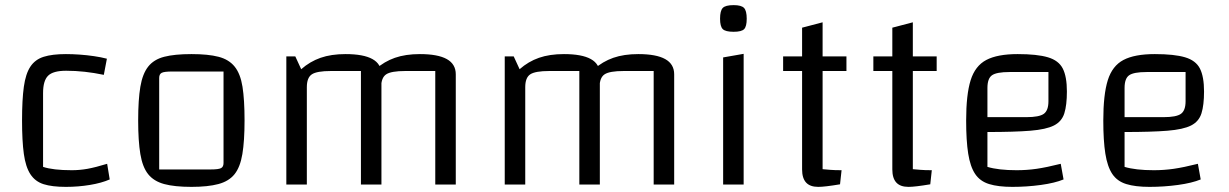

<svg xmlns="http://www.w3.org/2000/svg" viewBox="-20 -720 4793 749"><path d="M237 9Q183 9 150 -1.5Q117 -12 98.5 -40.5Q80 -69 73 -119.5Q66 -170 66 -250Q66 -331 73 -381.5Q80 -432 98.5 -460Q117 -488 150.5 -498.5Q184 -509 237 -509Q263 -509 291 -507Q319 -505 346.5 -501Q374 -497 397 -491L385 -428Q347 -436 310.5 -440Q274 -444 238 -444Q187 -444 167.5 -424.5Q148 -405 148 -357V-69Q187 -56 260 -56Q291 -56 321.5 -61.5Q352 -67 398 -81L408 -20Q376 -6 330.5 1.5Q285 9 237 9Z M727 9Q661 9 620.5 -2Q580 -13 558 -40.5Q536 -68 527.5 -119Q519 -170 519 -250Q519 -331 527.5 -381.5Q536 -432 558 -460Q580 -488 620.5 -498.5Q661 -509 727 -509Q792 -509 832.5 -498.5Q873 -488 895.5 -460Q918 -432 926 -381.5Q934 -331 934 -250Q934 -170 925.5 -119Q917 -68 895 -40.5Q873 -13 832 -2Q791 9 727 9ZM601 -59H803Q832 -59 842 -64Q852 -69 852 -84V-441H651Q621 -441 611 -436Q601 -431 601 -416Z M1097 0V-500H1132L1155 -450Q1189 -480 1230.5 -494.5Q1272 -509 1328 -509Q1398 -509 1433 -489.5Q1468 -470 1468 -430V0H1388V-443H1271Q1216 -443 1196.5 -430Q1177 -417 1177 -380V0ZM1388 0V-500L1445 -450Q1479 -480 1520.5 -494.5Q1562 -509 1618 -509Q1688 -509 1723 -489.5Q1758 -470 1758 -430V0H1678V-443H1561Q1506 -443 1486.5 -430Q1467 -417 1467 -380V0Z M1949 0V-500H1984L2007 -450Q2041 -480 2082.5 -494.5Q2124 -509 2180 -509Q2250 -509 2285 -489.5Q2320 -470 2320 -430V0H2240V-443H2123Q2068 -443 2048.5 -430Q2029 -417 2029 -380V0ZM2240 0V-500L2297 -450Q2331 -480 2372.5 -494.5Q2414 -509 2470 -509Q2540 -509 2575 -489.5Q2610 -470 2610 -430V0H2530V-443H2413Q2358 -443 2338.5 -430Q2319 -417 2319 -380V0Z M2801 -496 2881 -510V0H2801ZM2842 -596Q2810 -596 2799.5 -606.5Q2789 -617 2789 -647Q2789 -678 2799.5 -689Q2810 -700 2842 -700Q2872 -700 2882.5 -689Q2893 -678 2893 -647Q2893 -617 2883 -606.5Q2873 -596 2842 -596Z M3172 9Q3140 9 3124.5 -8Q3109 -25 3109 -59V-612L3189 -633V-60Q3202 -59 3218.5 -57.5Q3235 -56 3263 -56L3257 -1Q3227 4 3206 6.5Q3185 9 3172 9ZM3035 -443V-500H3282V-443Z M3524 9Q3492 9 3476.5 -8Q3461 -25 3461 -59V-612L3541 -633V-60Q3554 -59 3570.5 -57.5Q3587 -56 3615 -56L3609 -1Q3579 4 3558 6.5Q3537 9 3524 9ZM3387 -443V-500H3634V-443Z M3929 9Q3874 9 3838.5 -2Q3803 -13 3784 -41.5Q3765 -70 3757 -120.5Q3749 -171 3749 -250Q3749 -351 3766.5 -407Q3784 -463 3827.5 -486Q3871 -509 3950 -509Q4026 -509 4068 -496.5Q4110 -484 4126 -452.5Q4142 -421 4142 -363Q4142 -310 4132 -278Q4122 -246 4091.5 -230.5Q4061 -215 3999 -210Q3937 -205 3832 -205H3802V-263H3984Q4034 -263 4052 -276Q4070 -289 4070 -325V-439H3918Q3868 -439 3850 -426.5Q3832 -414 3832 -377V-69Q3875 -56 3946 -56Q3986 -56 4024 -61.5Q4062 -67 4118 -81L4129 -20Q4095 -6 4040.5 1.5Q3986 9 3929 9Z M4464 9Q4409 9 4373.5 -2Q4338 -13 4319 -41.5Q4300 -70 4292 -120.5Q4284 -171 4284 -250Q4284 -351 4301.5 -407Q4319 -463 4362.5 -486Q4406 -509 4485 -509Q4561 -509 4603 -496.5Q4645 -484 4661 -452.5Q4677 -421 4677 -363Q4677 -310 4667 -278Q4657 -246 4626.5 -230.5Q4596 -215 4534 -210Q4472 -205 4367 -205H4337V-263H4519Q4569 -263 4587 -276Q4605 -289 4605 -325V-439H4453Q4403 -439 4385 -426.5Q4367 -414 4367 -377V-69Q4410 -56 4481 -56Q4521 -56 4559 -61.5Q4597 -67 4653 -81L4664 -20Q4630 -6 4575.5 1.5Q4521 9 4464 9Z"/></svg>

Font: Changa ExtraLight Light
Style: Regular
Weight: 300
Version: Version 3.002; ttfautohint (v1.8.2)